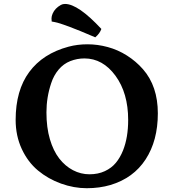

<svg xmlns="http://www.w3.org/2000/svg" viewBox="-20 -947 888 983"><path d="M545.9 0Q489.7 16.6 424.1 16.6Q358.4 16.6 292.5 -7.1Q226.6 -30.8 174.6 -74Q122.6 -117.2 91.3 -184.6Q60.1 -252 60.1 -333Q60.1 -484.4 129.9 -578.6Q199.7 -672.9 331.1 -708Q376.5 -720.2 428 -720.2Q479.5 -720.2 531.7 -706.1Q584 -691.9 630.1 -662.6Q676.3 -633.3 711.9 -592.8Q788.1 -505.9 788.1 -366.5Q788.1 -227.1 725.6 -131.1Q663.1 -35.2 545.9 0ZM609.9 -176.8Q636.2 -242.7 636.2 -333Q636.2 -470.2 571.3 -559.1Q506.3 -647.9 412.1 -647.9Q375 -647.9 340.1 -634.3Q305.2 -620.6 280 -590.6Q254.9 -560.5 242.2 -521.5Q217.8 -449.2 217.8 -371.6Q217.8 -293.9 235.4 -234.4Q252.9 -174.8 283.2 -135.7Q313.5 -96.7 353.5 -75.7Q393.6 -54.7 438 -54.7Q482.4 -54.7 516.8 -70.8Q551.3 -86.9 573.2 -113.5Q595.2 -140.1 609.9 -176.8ZM499 -798.8Q491.2 -775.9 467.8 -755.9Q304.2 -826.2 259.8 -834L244.6 -836.9Q243.7 -843.3 243.7 -853.5Q243.7 -863.8 249.5 -877.4Q261.2 -904.8 292 -921.9Q300.8 -926.8 313 -926.8Q379.9 -926.8 499 -798.8Z"/></svg>

Font: Marko One
Style: Regular
Weight: 400
Designer: Zhenya Spizhovyi
Foundry: Cyreal
Version: Version 1.003